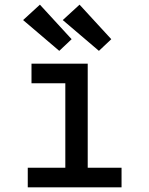

<svg xmlns="http://www.w3.org/2000/svg" viewBox="-20 -803 640 823"><path d="M99 0V-84H260V-446H115V-530H356V-84H501V0ZM404 -585 249 -717 321 -783 457 -635ZM234 -585 79 -717 151 -783 287 -635Z"/></svg>

Font: Iosevka Slab Medium Extended
Style: Regular
Weight: 500
Width: 7
Monospace: yes
Designer: Belleve Invis
Foundry: Belleve Invis
Version: Version 11.1.1; ttfautohint (v1.8.3)